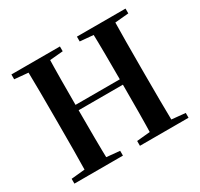

<svg xmlns="http://www.w3.org/2000/svg" viewBox="-155 -935 1173 1128"><g transform="rotate(-30 432.0 -370.5)"><path d="M45.1 0V-32.6L193.8 -47.3H221.3L374.3 -32.6V0ZM137.2 0Q139.2 -85.2 139.5 -171.8Q139.9 -258.5 139.9 -346.1V-393.6Q139.9 -481.3 139.5 -567.7Q139.2 -654.1 137.2 -740.5H285.6Q283.1 -655.6 282.6 -568.4Q282.1 -481.3 282.1 -393.6V-365.8Q282.1 -265.3 282.6 -176Q283.1 -86.6 285.6 0ZM211.1 -361V-397.4H653.7V-361ZM489.6 0V-32.6L641.5 -47.3H668.6L819.3 -32.6V0ZM578.8 0Q581.5 -85.2 582 -174.1Q582.5 -263.1 582.5 -365.8V-393.6Q582.5 -481.3 582 -567.7Q581.5 -654.1 578.8 -740.5H727.1Q725.4 -655.6 724.9 -568.4Q724.4 -481.3 724.4 -393.6V-346.1Q724.4 -259.9 724.9 -173.3Q725.4 -86.6 727.1 0ZM45.1 -707.9V-740.5H374.3V-707.9L221.3 -694.2H193.8ZM489.6 -707.9V-740.5H819.3V-707.9L668.6 -694.2H641.5Z"/></g></svg>

Font: Noto Serif HK
Style: Regular
Weight: 200
Designer: Ryoko NISHIZUKA 西塚涼子 (kana & ideographs); Frank Grießhammer (Latin, Greek & Cyrillic); Wenlong ZHANG 张文龙 (bopomofo); San
Foundry: Adobe
Version: Version 2.001;hotconv 1.1.0;makeotfexe 2.6.0